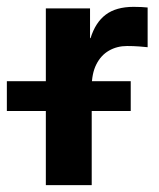

<svg xmlns="http://www.w3.org/2000/svg" viewBox="-81 -540 465 560"><path d="M52.7 0V-515.6H181.6V-428.7H183.1Q197.3 -474.6 227.5 -497.3Q257.8 -520 308.6 -520Q320.8 -520 331.3 -519.5Q341.8 -519 349.6 -518.1V-402.3Q342.3 -403.3 325.2 -404.5Q308.1 -405.8 289.6 -405.8Q260.3 -405.8 236.8 -392.3Q213.4 -378.9 200 -352.3Q186.5 -325.7 186.5 -285.6V0ZM-61 -216.3V-303.2H300.3V-216.3Z"/></svg>

Font: Inter Cardless Display
Style: Bold
Weight: 700
Designer: Rasmus Andersson
Foundry: rsms
Version: Version 4.001;git-9221beed3